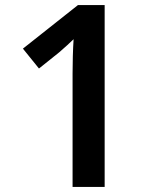

<svg xmlns="http://www.w3.org/2000/svg" viewBox="-20 -734 612 754"><path d="M391 0H265V-445Q265 -477 266 -513Q267 -549 269 -580Q259 -570 244 -556.5Q229 -543 213 -529L133 -465L70 -543L286 -714H391Z"/></svg>

Font: Noto Sans Gujarati UI SemiBold
Style: Regular
Weight: 600
Designer: Jelle Bosma - Monotype Design Team, Universal Thirst
Foundry: Monotype Imaging Inc.
Version: Version 2.106; ttfautohint (v1.8.4.7-5d5b)